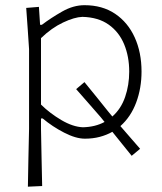

<svg xmlns="http://www.w3.org/2000/svg" viewBox="-20 -525 624 740"><path d="M87.5 194.5Q88.5 138.5 89.5 85.5Q90.5 32.5 92 -28.5V-335.5Q89.5 -372.5 86.8 -413.5Q84 -454.5 81 -494.5L130 -498.5L134.5 -429.5H141.5Q176.5 -456 219.5 -480.5Q262.5 -505 305.5 -505Q374.5 -505 423.8 -471.8Q473 -438.5 499.2 -380.8Q525.5 -323 525.5 -249Q525.5 -185.5 505 -130.2Q484.5 -75 444 -39Q461 -19.5 480 2.5Q499 24.5 520 48.5L487.5 75.5Q467 50 448.2 26.8Q429.5 3.5 413 -17Q391 -4.5 364.5 2.5Q338 9.5 307 9.5Q272.5 9.5 227.2 -13.8Q182 -37 144.5 -68.5H138V-27.5Q139 33 140.2 84.5Q141.5 136 142.5 192ZM299.5 -34.5Q347 -35.5 383 -55L368 -73.5Q347.5 -97.5 323.5 -124.5Q299.5 -151.5 273.5 -181.5L305.5 -208.5Q331 -177.5 353.5 -149.5Q376 -121.5 396 -96.5L413 -76Q446.5 -105.5 462.2 -151.2Q478 -197 478 -249Q478 -307 458.5 -354.2Q439 -401.5 399 -430Q359 -458.5 297.5 -460Q267 -459 223 -438.2Q179 -417.5 138 -378V-122Q172 -88.5 216.5 -62.2Q261 -36 299.5 -34.5Z"/></svg>

Font: Commissioner Loud ExtraLight
Style: Regular
Weight: 200
Designer: Kostas Bartsokas
Foundry: Kostas Bartsokas
Version: Version 1.000; ttfautohint (v1.8.3)